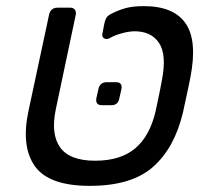

<svg xmlns="http://www.w3.org/2000/svg" viewBox="-20 -596 671 626"><path d="M273 10Q139 10 93.5 -54.5Q48 -119 73 -235L140 -548Q145 -571 168 -571H209Q219 -571 224 -564.5Q229 -558 227 -548L162 -240Q145 -159 176 -115.5Q207 -72 290 -72Q373 -72 420.5 -112Q468 -152 487 -232Q489 -242 493.5 -262.5Q498 -283 502 -303.5Q506 -324 508 -335Q524 -418 498.5 -456Q473 -494 419 -494Q402 -494 379 -488Q356 -482 338 -472Q328 -466 319.5 -471Q311 -476 314 -487L320 -518Q322 -528 325.5 -535.5Q329 -543 339 -549Q361 -561 386 -568.5Q411 -576 449 -576Q546 -576 585 -520Q624 -464 601 -345Q599 -335 594 -310.5Q589 -286 583.5 -261.5Q578 -237 576 -227Q548 -112 478 -51Q408 10 273 10ZM312 -253Q291 -253 294 -275L301 -306Q306 -328 328 -328H358Q380 -328 376 -306L369 -275Q365 -253 343 -253Z"/></svg>

Font: Lubike
Style: Italic
Weight: 400
Italic angle: -12°
Foundry: Honoka55
Version: Version 1.000;July 22, 2022;FontCreator 14.0.0.2862 64-bit